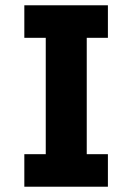

<svg xmlns="http://www.w3.org/2000/svg" viewBox="-20 -706 501 726"><path d="M72 -686V-563H153V-123H72V0H388V-123H308V-563H388V-686Z"/></svg>

Font: Chivo
Style: Bold
Weight: 700
Designer: Hector Gatti
Foundry: Omnibus-Type
Version: Version 1.003;PS 001.003;hotconv 1.0.70;makeotf.lib2.5.58329